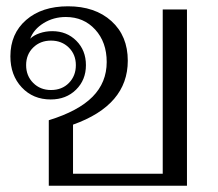

<svg xmlns="http://www.w3.org/2000/svg" viewBox="-20 -590 692 610"><path d="M135 -208Q229 -237 274 -282.5Q319 -328 319 -393Q319 -456 282.5 -496Q246 -536 189 -536Q150 -536 118.5 -516.5Q87 -497 76 -467Q87 -478 106 -484.5Q125 -491 146 -491Q192 -491 222.5 -460.5Q253 -430 253 -383Q253 -336 221.5 -305Q190 -274 141 -274Q85 -274 49 -312.5Q13 -351 13 -411Q13 -483 63 -526.5Q113 -570 196 -570Q282 -570 334 -523Q386 -476 386 -397Q386 -256 212 -194V-38H497V-560H574V0H135ZM221 -383Q221 -417 198.5 -439Q176 -461 142 -461Q108 -461 85.5 -439Q63 -417 63 -383Q63 -349 85.5 -326.5Q108 -304 142 -304Q177 -304 199 -326.5Q221 -349 221 -383Z"/></svg>

Font: Fahkwang Light
Style: Regular
Weight: 300
Version: Version 1.000; ttfautohint (v1.6)